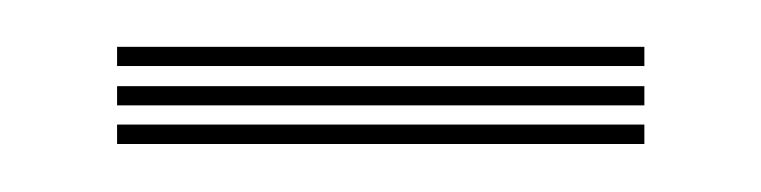

<svg xmlns="http://www.w3.org/2000/svg" viewBox="-20 -432 325 82"><path d="M255.2 -403.8H30V-412H255.2ZM255.2 -370.5H30V-378.8H255.2ZM255.2 -387H30V-395.2H255.2Z"/></svg>

Font: Big Shoulders Inline Display Thin Light
Style: Regular
Weight: 300
Version: Version 2.002